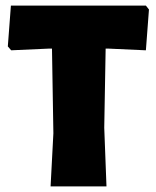

<svg xmlns="http://www.w3.org/2000/svg" viewBox="-20 -667 559 687"><path d="M502 -647 513 -633 502 -487 370 -493H358L353 -210L361 0H161L171 -190L166 -493H153L20 -487L8 -501L19 -647Z"/></svg>

Font: Alegreya Sans SC Black
Style: Regular
Weight: 900
Designer: Juan Pablo del Peral
Foundry: Huerta Tipografica
Version: Version 2.007